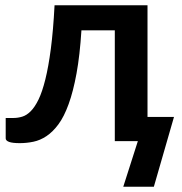

<svg xmlns="http://www.w3.org/2000/svg" viewBox="-20 -533 686 725"><path d="M537 -513V-91.5H637L561 172H445.5L500.5 0H413.5V-418.5H287.5Q281.5 -324 269 -255.8Q256.5 -187.5 239.2 -140Q222 -92.5 200.8 -63.8Q179.5 -35 155.5 -19Q131.5 -3 106 2.2Q80.5 7.5 54.5 7.5Q27 7.5 14.2 2.8Q1.5 -2 1.5 -10.5V-87.5H31Q47.5 -87.5 64 -92.5Q80.5 -97.5 96 -113Q111.5 -128.5 125.5 -157.2Q139.5 -186 151.2 -233.2Q163 -280.5 172 -349Q181 -417.5 186 -513Z"/></svg>

Font: Lato
Style: Bold
Weight: 700
Designer: Lukasz Dziedzic
Foundry: tyPoland Lukasz Dziedzic
Version: Version 2.007; 2014-02-27